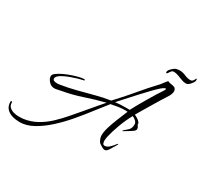

<svg xmlns="http://www.w3.org/2000/svg" viewBox="-252 -991 1452 1388"><g transform="rotate(30 474.5 -297.0)"><path d="M61 159Q30 159 0 150.5Q-30 142 -49.5 121Q-69 100 -69 64Q-69 57 -63 57Q-57 57 -57 65Q-57 89 -42 102.5Q-27 116 -6 121.5Q15 127 32 127Q43 127 53.5 126.5Q64 126 74 125Q132 117 181.5 89.5Q231 62 273.5 22Q316 -18 354 -62.5Q392 -107 427 -148Q441 -165 461.5 -189Q482 -213 502.5 -237Q523 -261 537 -277Q460 -258 377 -230Q294 -202 213 -188Q199 -186 184.5 -182Q170 -178 156 -178Q139 -178 123 -188Q111 -196 101 -211.5Q91 -227 91 -243Q91 -256 109 -269.5Q127 -283 154.5 -296.5Q182 -310 212.5 -320.5Q243 -331 269 -337.5Q295 -344 308 -344Q320 -344 320 -340Q320 -335 306 -333Q291 -330 267 -323Q243 -316 217.5 -306.5Q192 -297 171 -287Q145 -275 132.5 -262.5Q120 -250 120 -239Q120 -219 157 -219Q162 -219 167 -219.5Q172 -220 178 -221Q242 -231 306.5 -247.5Q371 -264 434 -281Q497 -298 558 -307L602 -355Q652 -410 696.5 -463.5Q741 -517 792 -571Q808 -587 819 -603Q830 -619 845 -635Q860 -628 875 -626.5Q890 -625 902 -620Q914 -615 918 -596Q920 -585 914 -568.5Q908 -552 902 -544Q883 -515 861.5 -479.5Q840 -444 819 -409Q798 -374 781.5 -346Q765 -318 757 -304Q768 -300 781 -292Q794 -284 803.5 -273.5Q813 -263 811 -250Q824 -238 824 -222Q824 -211 810 -200.5Q796 -190 777 -179Q758 -168 741 -157Q740 -156 738.5 -158.5Q737 -161 738 -162Q752 -173 771.5 -191Q791 -209 791 -242Q791 -257 777.5 -269.5Q764 -282 749 -288Q720 -236 697.5 -175Q675 -114 664 -65Q663 -57 661.5 -49Q660 -41 660 -33Q660 -23 663.5 -11.5Q667 0 680 0Q700 0 720 -19.5Q740 -39 750 -54Q754 -59 758 -61Q762 -63 759 -56Q757 -51 754 -46Q751 -41 748 -36Q742 -28 734 -13Q726 2 716 14Q706 26 693 26Q685 26 670 17.5Q655 9 646 2Q637 -6 631.5 -19.5Q626 -33 624 -43Q624 -46 623.5 -49Q623 -52 623 -56Q623 -85 635 -124.5Q647 -164 665 -208.5Q683 -253 701 -296Q696 -296 691 -296.5Q686 -297 681 -297Q652 -297 623.5 -292.5Q595 -288 566 -282Q531 -239 487 -181.5Q443 -124 392.5 -64.5Q342 -5 286.5 45.5Q231 96 174 127.5Q117 159 61 159ZM588 -311Q611 -314 632 -315Q653 -316 675 -316H708Q715 -331 733.5 -364Q752 -397 775 -436Q798 -475 819 -509Q840 -543 852 -560Q859 -571 859 -576Q859 -583 847.5 -577.5Q836 -572 822 -560Q801 -542 769 -508.5Q737 -475 701.5 -436.5Q666 -398 635.5 -364Q605 -330 588 -311ZM803 -678Q802 -678 801 -681Q800 -684 800 -686Q800 -699 815 -714Q830 -729 837 -733Q844 -739 857.5 -741.5Q871 -744 880 -744Q903 -744 929.5 -732.5Q956 -721 979 -721Q991 -721 998.5 -730Q1006 -739 1011 -752Q1015 -754 1017 -749Q1020 -733 1006.5 -715.5Q993 -698 986 -693Q976 -684 961 -684Q945 -684 925 -691.5Q905 -699 885 -706.5Q865 -714 848 -714Q835 -714 827.5 -705Q820 -696 815 -687Q810 -678 803 -678Z"/></g></svg>

Font: The Nautigal
Style: Regular
Weight: 400
Designer: Robert E. Leuschke
Foundry: Robert E. Leuschke
Version: Version 1.100; ttfautohint (v1.8.3)